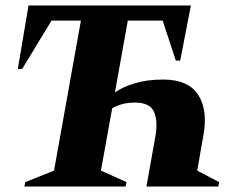

<svg xmlns="http://www.w3.org/2000/svg" viewBox="-20 -680 899 700"><path d="M69 0 72 -16 177 -58 275 -605H168L61 -429H45L84 -660H676L637 -459H621L573 -605H446L399 -343Q425 -362 470.5 -376Q516 -390 575 -390Q666 -390 702 -335Q738 -280 722 -189L699 -58L779 -16L776 0H514L547 -186Q556 -238 541.5 -272Q527 -306 472 -306Q445 -306 424 -300Q403 -294 389 -285L348 -58L441 -16L438 0Z"/></svg>

Font: Spectral ExtraBold
Style: Italic
Weight: 800
Italic angle: -10°
Designer: Jean-Baptiste Levee
Foundry: Production Type
Version: Version 2.001